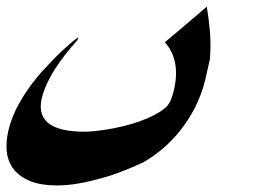

<svg xmlns="http://www.w3.org/2000/svg" viewBox="-132 -357 777 581"><path d="M503.4 -179.2Q498 -155.8 493.2 -133.3Q488.3 -110.8 482.9 -92.8Q468.8 -48.3 447.5 -12.2Q426.3 23.9 401.9 51.8Q377.4 79.6 351.8 99.9Q326.2 120.1 303.2 133.3Q275.9 146.5 243.2 159.4Q210.4 172.4 175.8 182.1Q141.1 191.9 106.7 198Q72.3 204.1 41.5 204.1Q-11.2 204.1 -44.4 189.5Q-77.6 174.8 -94.5 149.7Q-111.3 124.5 -112.3 91.1Q-113.3 57.6 -101.6 19.5Q-88.9 -21.5 -63.2 -62.7Q-37.6 -104 -2.4 -143.6V-143.1Q31.2 -180.2 58.8 -205.8Q86.4 -231.4 105 -244.6L102.1 -235.4Q20 -144 -2.4 -71.8Q-37.6 41.5 123.5 41.5Q136.2 41.5 155.8 39.6Q175.3 37.6 198 33.7Q220.7 29.8 245.4 23.7Q270 17.6 293.5 9Q316.9 0.5 337.4 -10.3Q357.9 -21 372.6 -34.7L372.1 -34.2Q382.8 -45.9 388.7 -64.5Q396 -87.4 398.9 -109.9Q401.9 -132.3 399.7 -153.6Q397.5 -174.8 389.4 -194.1Q381.3 -213.4 366.7 -229Q382.3 -242.7 399.4 -256.6Q416.5 -270.5 432.1 -284.2Q447.3 -297.4 462.6 -310.1Q478 -322.8 493.7 -336.9Q500 -300.8 503.2 -262Q506.3 -223.1 503.9 -189.9Z"/></svg>

Font: XB Khoramshahr
Style: Bold Italic
Weight: 700
Italic angle: -12°
Designer: Behnam
Foundry: Irmug
Version: Version 8.005 2009